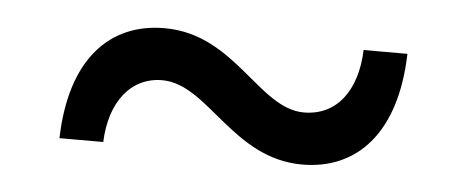

<svg xmlns="http://www.w3.org/2000/svg" viewBox="-28 -482 637 262"><g transform="rotate(5 290.5 -350.5)"><path d="M392 -266C466 -266 519 -319 522 -429H462C460 -373 433 -337 388 -337C326 -337 286 -435 189 -435C114 -435 62 -382 59 -273H119C121 -328 149 -364 192 -364C255 -364 296 -266 392 -266Z"/></g></svg>

Font: Montserrat-Alt1 Med
Style: Regular
Weight: 500
Designer: Differentunic
Foundry: Differentunic
Version: Version 7.222